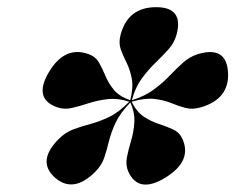

<svg xmlns="http://www.w3.org/2000/svg" viewBox="-20 -784 640 522"><path d="M239 -317Q179 -257 129 -301.5Q79.5 -346 140 -406.5Q158 -424.5 179.8 -432.5Q201.5 -440.5 226 -447Q250.5 -453.5 277 -466.2Q303.5 -479 331.5 -507.5Q301 -517.5 273.5 -514.5Q246 -511.5 221.5 -503.5Q197 -495.5 175.5 -490.5Q154 -485.5 135 -492.5Q70 -515.5 113 -588Q156 -660 220.5 -637Q240 -630 249.2 -613.8Q258.5 -597.5 266.5 -578Q274.5 -558.5 289.2 -540.2Q304 -522 334 -511.5Q343 -546.5 338.2 -570.8Q333.5 -595 324 -613.8Q314.5 -632.5 308.2 -650.2Q302 -668 308 -690Q328 -764.5 404.5 -764.5Q480 -764.5 460 -690Q454 -667.5 438 -649.8Q422 -632 402.5 -613.2Q383 -594.5 365.2 -570.2Q347.5 -546 338.5 -511.5Q374 -522.5 398.5 -540.8Q423 -559 441.5 -578.5Q460 -598 478 -614Q496 -630 518.5 -637Q595.5 -660 600 -587Q604 -515.5 527 -492.5Q504 -485.5 484.8 -490.5Q465.5 -495.5 445.5 -503.8Q425.5 -512 399.8 -515Q374 -518 338 -507.5Q351.5 -479.5 371.5 -466.5Q391.5 -453.5 412.5 -446.8Q433.5 -440 450.8 -432Q468 -424 476 -406.5Q503 -346 429.5 -301Q357 -256.5 329 -317Q321 -335 325 -356Q329 -377 336.2 -400.8Q343.5 -424.5 345.2 -450.8Q347 -477 334.5 -505.5Q306.5 -476.5 294.2 -450.2Q282 -424 276.2 -400.2Q270.5 -376.5 263.5 -355.5Q256.5 -334.5 239 -317Z"/></svg>

Font: Fraunces 144pt Black
Style: Italic
Weight: 900
Italic angle: -16°
Version: Version 1.000;[0bf87f6ff]